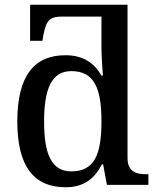

<svg xmlns="http://www.w3.org/2000/svg" viewBox="-20 -780 664 810"><path d="M257 10C335 10 380 -28 410 -87H415L431 0H606V-45H598C556 -45 518 -54 518 -114V-760H107V-608H159L164 -637C176 -697 193 -710 242 -710H408V-574C408 -545 414 -461 414 -461H408C379 -512 333 -547 256 -547C125 -547 53 -461 53 -268C53 -75 125 10 257 10ZM281 -57C198 -57 166 -128 166 -267C166 -406 198 -480 281 -480C378 -480 408 -407 408 -268C408 -127 378 -57 281 -57Z"/></svg>

Font: Noto Serif Thai Medium
Style: Regular
Weight: 500
Designer: Monotype Design Team
Foundry: Monotype Imaging Inc.
Version: Version 1.901;PS 001.901;hotconv 1.0.88;makeotf.lib2.5.64775